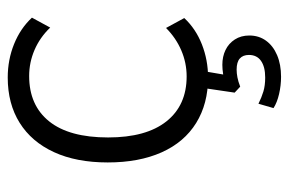

<svg xmlns="http://www.w3.org/2000/svg" viewBox="-142 -394 729 484"><g transform="rotate(-90 222.0 -152.5)"><path d="M268 8Q202 8 153.5 -22Q105 -52 79.5 -109Q54 -166 54 -245Q54 -324 80 -380.5Q106 -437 154 -467Q202 -497 268 -497Q313 -497 352.5 -481Q392 -465 419 -436L394 -390Q369 -416 337.5 -429.5Q306 -443 272 -443Q198 -443 157.5 -392.5Q117 -342 117 -244Q117 -148 157.5 -97Q198 -46 271 -46Q305 -46 336.5 -59.5Q368 -73 393 -98L418 -52Q391 -23 351.5 -7.5Q312 8 268 8ZM270 192Q248 192 226.5 187Q205 182 191 173L202 135Q218 143 233 147.5Q248 152 268 152Q295 152 310 141.5Q325 131 325 111Q325 96 316 88Q307 80 288 80Q279 80 268.5 82Q258 84 245 89L230 75L244 -20H287L274 56L254 52Q264 48 276.5 46Q289 44 300 44Q321 44 337.5 52Q354 60 364 75.5Q374 91 374 112Q374 136 361 154Q348 172 324.5 182Q301 192 270 192Z"/></g></svg>

Font: Nunito Sans 10pt SemiCondensed Light
Style: Regular
Weight: 300
Width: 4
Designer: Vernon Adams
Foundry: Vernon Adams
Version: Version 3.101;gftools[0.9.27]